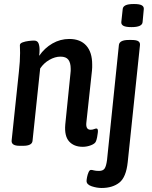

<svg xmlns="http://www.w3.org/2000/svg" viewBox="-20 -724 755 956"><path d="M392 7Q348 7 324 -20Q300 -47 305 -104L331 -360Q332 -366 332 -371.5Q332 -377 332 -382Q332 -411 320.5 -426.5Q309 -442 281 -442Q254 -442 226 -426Q198 -410 180 -383L142 -23Q140 2 95 2H78Q35 2 38 -25L74 -366Q77 -393 78.5 -416.5Q80 -440 80 -460Q80 -472 79.5 -481Q79 -490 79 -499Q79 -508 92.5 -513Q106 -518 122.5 -520Q139 -522 149 -522Q166 -522 171.5 -509Q177 -496 177 -476Q177 -462 175 -446Q202 -485 241 -507.5Q280 -530 325 -530Q380 -530 409.5 -497Q439 -464 439 -403Q439 -396 439 -388.5Q439 -381 438 -373L410 -114Q406 -78 431 -78Q441 -78 448 -81Q455 -84 460 -84Q470 -84 467 -63Q466 -53 463.5 -40.5Q461 -28 458 -21Q454 -9 433.5 -1Q413 7 392 7ZM486 212Q462 212 436.5 203.5Q411 195 411 177Q411 171 413.5 158Q416 145 421 133.5Q426 122 433 122Q439 122 448 124.5Q457 127 473 127Q493 127 501 115Q509 103 513 72L572 -500Q575 -525 621 -525H635Q660 -525 669 -518.5Q678 -512 677 -500L616 83Q608 159 574 185.5Q540 212 486 212ZM635 -589Q606 -589 594.5 -595.5Q583 -602 584 -614L591 -679Q592 -691 605 -697.5Q618 -704 647 -704Q675 -704 686 -697.5Q697 -691 696 -679L690 -614Q688 -589 635 -589Z"/></svg>

Font: Asap Condensed Condensed Medium
Style: Italic
Weight: 500
Width: 3
Italic angle: -6°
Designer: Pablo Cosgaya
Foundry: Omnibus-Type
Version: Version 3.001; ttfautohint (v1.8.4.7-5d5b)